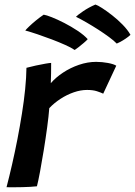

<svg xmlns="http://www.w3.org/2000/svg" viewBox="-20 -802 580 824"><path d="M198 -445Q218.5 -469 250 -490Q281.5 -511 318.8 -523.8Q356 -536.5 392.5 -536.5Q418 -536.5 443.2 -531.8Q468.5 -527 479 -520L423 -400Q412.5 -405 395.8 -410.5Q379 -416 353.5 -416Q326 -416 296.5 -405.8Q267 -395.5 240 -378Q213 -360.5 191.5 -338Q189 -304.5 182.5 -256.2Q176 -208 167.8 -157.5Q159.5 -107 151.8 -65.2Q144 -23.5 138.5 -2.5Q111.5 0.5 75.5 1.2Q39.5 2 8 1.5Q20 -44.5 32 -97Q44 -149.5 54.8 -204.8Q65.5 -260 74.2 -314.8Q83 -369.5 88 -419.5Q93 -469.5 93.5 -511Q112 -516 134.2 -520.8Q156.5 -525.5 175 -528.8Q193.5 -532 199.5 -532Q199.5 -514 199.2 -487Q199 -460 198 -445ZM167.5 -739Q178.5 -737.5 202.5 -728Q226.5 -718.5 255.8 -703.5Q285 -688.5 312.2 -670.5Q339.5 -652.5 356.5 -634Q351.5 -628 339.5 -617.8Q327.5 -607.5 316.2 -598.8Q305 -590 300.5 -587.5Q286 -597.5 259.8 -609.2Q233.5 -621 202.5 -632.8Q171.5 -644.5 141.2 -654.8Q111 -665 88.5 -671Q92.5 -676.5 104.8 -688.2Q117 -700 133.8 -713.8Q150.5 -727.5 167.5 -739ZM389.5 -782.5Q398.5 -780 418 -767.5Q437.5 -755 461.2 -736.5Q485 -718 506.2 -696.2Q527.5 -674.5 540 -652.5Q531.5 -644.5 519.2 -636.2Q507 -628 496.2 -622.2Q485.5 -616.5 481 -615Q469 -627.5 448 -643Q427 -658.5 401.8 -674.8Q376.5 -691 351.5 -705.5Q326.5 -720 306 -730Q313 -737.5 336.8 -753.8Q360.5 -770 389.5 -782.5Z"/></svg>

Font: Grandstander Thin Medium
Style: Italic
Weight: 500
Italic angle: -15°
Version: Version 1.200